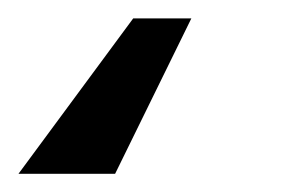

<svg xmlns="http://www.w3.org/2000/svg" viewBox="-42 16 338 211"><path d="M168.3 36.2 84.5 207H-21.7L104.4 36.2Z"/></svg>

Font: Karasuma Gothic
Style: Medium Italic
Weight: 500
Italic angle: 9.39998°
Designer: Rasmus Andersson / Ryoko Nishizuka
Foundry: Genbu
Version: Version 1.00